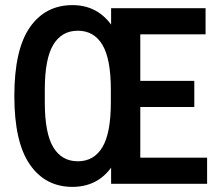

<svg xmlns="http://www.w3.org/2000/svg" viewBox="-20 -718 860 750"><path d="M263 12Q157 12 96.5 -75.5Q36 -163 36 -343Q36 -524 96.5 -611Q157 -698 263 -698Q358 -698 414 -622V-686H783V-584H528V-402H739V-300H528V-102H789V0H414V-63Q386 -25 348 -6.5Q310 12 263 12ZM284 -88Q347 -88 380 -143Q413 -198 413 -318V-368Q413 -488 380 -543Q347 -598 284 -598Q221 -598 188 -543Q155 -488 155 -368V-318Q155 -198 188 -143Q221 -88 284 -88Z"/></svg>

Font: Archivo Narrow SemiBold
Style: Regular
Weight: 600
Designer: Hector Gatti
Foundry: Omnibus-Type
Version: Version 3.002